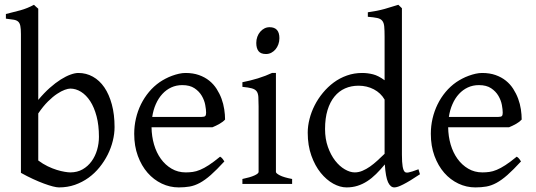

<svg xmlns="http://www.w3.org/2000/svg" viewBox="-20 -777 2263 811"><path d="M463.9 -240.2Q463.9 -211.9 456.5 -182.1Q449.2 -152.3 435.1 -124Q420.9 -95.7 400.4 -70.3Q379.9 -44.9 353.8 -26.1Q327.6 -7.3 296.4 3.7Q265.1 14.6 229 14.6Q219.7 14.6 203.4 10.5Q187 6.3 165.8 -1.5Q144.5 -9.3 119.6 -20.8Q94.7 -32.2 68.4 -46.9V-632.8Q68.4 -655.3 65.9 -667.5Q63.5 -679.7 56.6 -685.8Q49.8 -691.9 37.4 -693.8Q24.9 -695.8 4.9 -698.2V-717.8Q37.1 -725.6 66.4 -733.6Q95.7 -741.7 123.5 -756.8L128.4 -752Q131.3 -749 134.3 -746.6Q137.7 -743.7 141.6 -740.2V-355Q166 -384.3 190.2 -405.8Q214.4 -427.2 236.6 -441.2Q258.8 -455.1 277.8 -461.9Q296.9 -468.8 311 -468.8Q344.2 -468.8 372.3 -453.1Q400.4 -437.5 420.7 -408Q440.9 -378.4 452.4 -335.9Q463.9 -293.5 463.9 -240.2ZM397.9 -199.2Q397.9 -248 387.9 -285.9Q377.9 -323.7 361.1 -349.6Q344.2 -375.5 322.3 -389.2Q300.3 -402.8 276.9 -402.8Q268.1 -402.8 253.7 -397.7Q239.3 -392.6 221.2 -380.6Q203.1 -368.7 182.6 -348.4Q162.1 -328.1 141.6 -297.9V-99.1Q161.1 -84.5 181.4 -74.7Q201.7 -64.9 220 -59.3Q238.3 -53.7 253.2 -51.3Q268.1 -48.8 276.9 -48.8Q306.6 -48.8 329.1 -61.8Q351.6 -74.7 366.9 -95.9Q382.3 -117.2 390.1 -144Q397.9 -170.9 397.9 -199.2Z M750 -417.5Q724.6 -417.5 703.4 -407.7Q682.1 -397.9 665.8 -380.1Q649.4 -362.3 638.4 -337.6Q627.4 -313 623 -283.2H832Q843.3 -283.2 846.9 -286.9Q850.6 -290.5 850.6 -300.8Q850.6 -314 846.9 -333.7Q843.3 -353.5 832.3 -372.3Q821.3 -391.1 801.5 -404.3Q781.7 -417.5 750 -417.5ZM930.7 -272Q921.9 -262.2 907.2 -253.9Q892.6 -245.6 877 -239.3H620.1Q620.6 -201.2 630.6 -166.7Q640.6 -132.3 659.4 -106.2Q678.2 -80.1 704.8 -64.5Q731.4 -48.8 764.6 -48.8Q779.8 -48.8 794.2 -50.8Q808.6 -52.7 825.2 -59.6Q841.8 -66.4 862.1 -79.6Q882.3 -92.8 909.7 -115.2Q916 -111.8 920.7 -105.5Q925.3 -99.1 927.7 -95.2Q895 -59.6 870.4 -37.8Q845.7 -16.1 824 -4.4Q802.2 7.3 781 11Q759.8 14.6 734.9 14.6Q697.3 14.6 663.3 -1.5Q629.4 -17.6 603.5 -47.1Q577.6 -76.7 562.3 -118.4Q546.9 -160.2 546.9 -211.9Q546.9 -244.6 554.2 -276.4Q561.5 -308.1 575.4 -336.4Q589.4 -364.7 609.4 -388.7Q629.4 -412.6 654.8 -430.2Q665.5 -437.5 679 -444.6Q692.4 -451.7 707 -457Q721.7 -462.4 736.1 -465.6Q750.5 -468.8 763.7 -468.8Q795.4 -468.8 820.3 -460Q845.2 -451.2 863.8 -436.3Q882.3 -421.4 895 -401.6Q907.7 -381.8 915.8 -359.9Q923.8 -337.9 927.2 -315.2Q930.7 -292.5 930.7 -272Z M1003.9 0V-21Q1037.1 -27.8 1054.7 -35.9Q1072.3 -43.9 1072.3 -50.8V-327.1Q1072.3 -352.1 1071.3 -367.4Q1070.3 -382.8 1064 -391.4Q1057.6 -399.9 1043.7 -403.8Q1029.8 -407.7 1003.9 -410.2V-429.7Q1019 -432.6 1035.9 -436.8Q1052.7 -440.9 1069.3 -446Q1085.9 -451.2 1101.1 -457Q1116.2 -462.9 1128.9 -468.8H1145.5V-50.8Q1145.5 -44.9 1161.9 -36.4Q1178.2 -27.8 1213.9 -21V0ZM1160.2 -615.7Q1160.2 -602.1 1155.8 -589.8Q1151.4 -577.6 1143.8 -568.6Q1136.2 -559.6 1126 -554.2Q1115.7 -548.8 1103.5 -548.8Q1081.5 -548.8 1072 -561Q1062.5 -573.2 1062.5 -595.7Q1062.5 -609.4 1066.9 -621.6Q1071.3 -633.8 1079.1 -642.8Q1086.9 -651.9 1096.9 -657Q1106.9 -662.1 1118.7 -662.1Q1160.2 -662.1 1160.2 -615.7Z M1753.9 -41Q1731.4 -25.9 1714.1 -15.4Q1696.8 -4.9 1683.8 1.7Q1670.9 8.3 1661.6 11.5Q1652.3 14.6 1645.5 14.6Q1629.4 14.6 1619.1 -7.3Q1608.9 -29.3 1605.5 -82.5Q1586.9 -60.1 1568.6 -42Q1550.3 -23.9 1531 -11.5Q1511.7 1 1490.2 7.8Q1468.8 14.6 1443.8 14.6Q1416.5 14.6 1387.7 -1.2Q1358.9 -17.1 1334.7 -46.9Q1310.5 -76.7 1295.2 -119.6Q1279.8 -162.6 1279.8 -216.8Q1279.8 -244.6 1287.4 -274.4Q1294.9 -304.2 1309.1 -332Q1323.2 -359.9 1343.8 -384.8Q1364.3 -409.7 1389.6 -428.5Q1415 -447.3 1445.3 -458Q1475.6 -468.8 1509.8 -468.8Q1532.7 -468.8 1555.4 -463.1Q1578.1 -457.5 1604.5 -438V-622.1Q1604.5 -648.9 1603 -664.8Q1601.6 -680.7 1594.7 -689.2Q1587.9 -697.8 1573.7 -700.9Q1559.6 -704.1 1533.7 -706.1V-725.1Q1573.7 -730.5 1605.5 -739.5Q1637.2 -748.5 1662.6 -756.8L1677.7 -742.2V-124Q1677.7 -106.9 1678.5 -94.7Q1679.2 -82.5 1680.7 -74.2Q1682.1 -65.9 1684.1 -60.5Q1686 -55.2 1689 -51.8Q1693.4 -46.4 1705.8 -48.6Q1718.3 -50.8 1747.6 -62ZM1604.5 -127.4V-356.4Q1588.4 -384.3 1559.1 -399.7Q1529.8 -415 1494.6 -415Q1463.4 -415 1437.5 -403.6Q1411.6 -392.1 1392.8 -369.1Q1374 -346.2 1363.5 -312Q1353 -277.8 1353 -231.9Q1353 -190.4 1365 -156.5Q1377 -122.6 1395.5 -98.6Q1414.1 -74.7 1436.3 -61.8Q1458.5 -48.8 1478.5 -48.8Q1495.1 -48.8 1511.2 -55.7Q1527.3 -62.5 1543 -73.5Q1558.6 -84.5 1574 -98.6Q1589.4 -112.8 1604.5 -127.4Z M2002.9 -417.5Q1977.5 -417.5 1956.3 -407.7Q1935.1 -397.9 1918.7 -380.1Q1902.3 -362.3 1891.4 -337.6Q1880.4 -313 1876 -283.2H2085Q2096.2 -283.2 2099.9 -286.9Q2103.5 -290.5 2103.5 -300.8Q2103.5 -314 2099.9 -333.7Q2096.2 -353.5 2085.2 -372.3Q2074.2 -391.1 2054.4 -404.3Q2034.7 -417.5 2002.9 -417.5ZM2183.6 -272Q2174.8 -262.2 2160.2 -253.9Q2145.5 -245.6 2129.9 -239.3H1873Q1873.5 -201.2 1883.5 -166.7Q1893.6 -132.3 1912.4 -106.2Q1931.2 -80.1 1957.8 -64.5Q1984.4 -48.8 2017.6 -48.8Q2032.7 -48.8 2047.1 -50.8Q2061.5 -52.7 2078.1 -59.6Q2094.7 -66.4 2115 -79.6Q2135.3 -92.8 2162.6 -115.2Q2168.9 -111.8 2173.6 -105.5Q2178.2 -99.1 2180.7 -95.2Q2147.9 -59.6 2123.3 -37.8Q2098.6 -16.1 2076.9 -4.4Q2055.2 7.3 2033.9 11Q2012.7 14.6 1987.8 14.6Q1950.2 14.6 1916.3 -1.5Q1882.3 -17.6 1856.4 -47.1Q1830.6 -76.7 1815.2 -118.4Q1799.8 -160.2 1799.8 -211.9Q1799.8 -244.6 1807.1 -276.4Q1814.5 -308.1 1828.4 -336.4Q1842.3 -364.7 1862.3 -388.7Q1882.3 -412.6 1907.7 -430.2Q1918.5 -437.5 1931.9 -444.6Q1945.3 -451.7 1960 -457Q1974.6 -462.4 1989 -465.6Q2003.4 -468.8 2016.6 -468.8Q2048.3 -468.8 2073.2 -460Q2098.1 -451.2 2116.7 -436.3Q2135.3 -421.4 2147.9 -401.6Q2160.6 -381.8 2168.7 -359.9Q2176.8 -337.9 2180.2 -315.2Q2183.6 -292.5 2183.6 -272Z"/></svg>

Font: Gentium Plus CyrE
Style: Regular
Weight: 400
Designer: J. Victor Gaultney, Annie Olsen, Iska Routamaa, Becca Hirsbrunner
Foundry: SIL International
Version: Version 5.000